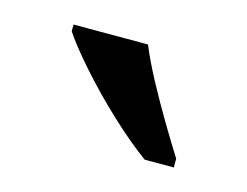

<svg xmlns="http://www.w3.org/2000/svg" viewBox="-41 -823 352 274"><g transform="rotate(15 135.5 -686.0)"><path d="M188 -606Q163 -624 132.5 -652.5Q102 -681 76.5 -710Q51 -739 40 -756V-766H150Q159 -744 173.5 -717Q188 -690 203.5 -664Q219 -638 231 -619V-606Z"/></g></svg>

Font: Noto Serif Tamil Condensed Medium
Style: Italic
Weight: 500
Width: 3
Italic angle: -12°
Designer: Indian Type Foundry, Tom Grace, and the Monotype Design Team
Foundry: Monotype Imaging Inc.
Version: Version 2.003; ttfautohint (v1.8.4.7-5d5b)